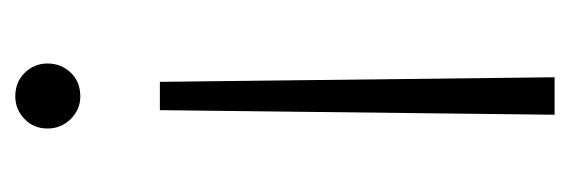

<svg xmlns="http://www.w3.org/2000/svg" viewBox="-267 -302 745 251"><g transform="rotate(-90 105.5 -176.5)"><path d="M87 -340H124L130 176H81ZM105 -529Q124 -529 136 -516.5Q148 -504 148 -487Q148 -469 136 -456.5Q124 -444 105 -444Q88 -444 75.5 -456.5Q63 -469 63 -487Q63 -505 75.5 -517Q88 -529 105 -529Z"/></g></svg>

Font: DM Sans 11pt ExtraLight
Style: Regular
Weight: 250
Version: Version 4.004;gftools[0.9.30]